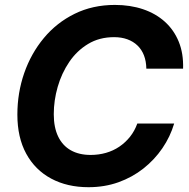

<svg xmlns="http://www.w3.org/2000/svg" viewBox="-20 -758 776 788"><path d="M343.3 10.3Q255.9 10.3 189.9 -25.1Q124 -60.5 87.6 -127.2Q51.3 -193.8 51.3 -287.6Q51.3 -377 79.3 -457.8Q107.4 -538.6 159.9 -601.8Q212.4 -665 286.4 -701.4Q360.4 -737.8 451.7 -737.8Q514.6 -737.8 566.9 -720.2Q619.1 -702.6 656.5 -668.9Q693.8 -635.3 713.6 -586.9Q733.4 -538.6 731.4 -476.1H580.6Q580.1 -506.8 570.8 -530.8Q561.5 -554.7 544.2 -571.3Q526.9 -587.9 502.7 -596.7Q478.5 -605.5 448.2 -605.5Q387.7 -605.5 341.6 -577.6Q295.4 -549.8 264.2 -503.7Q232.9 -457.5 216.8 -401.6Q200.7 -345.7 200.7 -289.1Q200.7 -234.9 218.8 -197.5Q236.8 -160.2 270.8 -141.1Q304.7 -122.1 352.1 -122.1Q384.8 -122.1 414.8 -130.6Q444.8 -139.2 469.7 -156Q494.6 -172.9 513.7 -196.8Q532.7 -220.7 543.5 -251H694.8Q678.7 -196.8 646.5 -149.7Q614.3 -102.5 568.6 -66.4Q522.9 -30.3 466.1 -10Q409.2 10.3 343.3 10.3Z"/></svg>

Font: Inter 20pt
Style: Bold Italic
Weight: 700
Italic angle: -9.3988°
Version: Version 4.001;git-66647c0bb